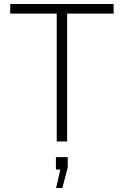

<svg xmlns="http://www.w3.org/2000/svg" viewBox="-20 -706 618 958"><path d="M547 -686V-638H315V0H263V-638H31V-686ZM281 140H259V78H318V130L291 232H260Z"/></svg>

Font: Chivo Thin
Style: Regular
Weight: 100
Designer: Hector Gatti
Foundry: Omnibus-Type
Version: Version 1.007